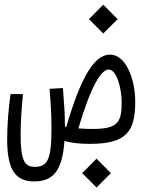

<svg xmlns="http://www.w3.org/2000/svg" viewBox="-20 -623 626 836"><path d="M371.1 3.4C527.8 3.4 568.8 -47.4 568.8 -179.2C568.8 -283.2 525.9 -385.3 459.5 -385.3C389.2 -385.3 331.1 -284.2 268.6 -70.3C266.6 -70.8 264.6 -71.3 262.7 -71.8C262.7 -72.8 262.7 -74.2 262.7 -75.2C262.7 -133.3 258.8 -174.3 253.9 -239.7L195.8 -236.3C201.2 -168 204.1 -125.5 204.1 -61.5C204.1 72.3 186.5 103.5 131.3 103.5C87.4 103.5 69.8 76.2 69.8 -34.2C69.8 -91.8 73.7 -148.4 80.1 -213.4H25.9C17.1 -150.9 11.2 -79.1 11.2 -17.6C11.2 106.4 41 167 128.4 167C211.9 167 251.5 120.1 260.7 -9.3C292.5 0 329.6 3.4 371.1 3.4ZM321.3 -64C374.5 -244.6 419.9 -320.3 453.1 -320.3C487.8 -320.3 509.8 -239.3 509.8 -177.7C509.8 -90.8 494.1 -61.5 382.3 -61.5C359.4 -61.5 339.4 -62.5 321.3 -64ZM400.4 193.4 462.9 130.9 400.4 67.9 337.9 130.9ZM429.7 -477.1 492.2 -539.6 429.7 -602.5 367.2 -539.6Z"/></svg>

Font: Cascadia Mono Light
Style: Regular
Weight: 300
Monospace: yes
Designer: Aaron Bell
Foundry: Saja Typeworks
Version: Version 2404.023